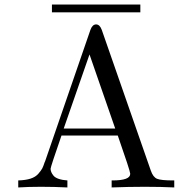

<svg xmlns="http://www.w3.org/2000/svg" viewBox="-20 -823 845 843"><path d="M60.1 0V-30.8Q92.3 -31.7 114.3 -38.8Q136.2 -45.9 148.7 -60.5Q161.1 -75.2 165.5 -83.5Q169.9 -91.8 175.8 -109.9Q176.8 -112.8 178.2 -115.2L377 -691.9Q385.7 -715.8 401.9 -715.8Q418 -715.8 426.8 -691.9L642.1 -74.2Q651.9 -45.4 669.4 -38.1Q687 -30.8 740.2 -30.8H745.1V0Q688 -2.9 616 -2.9Q543.9 -2.9 470.2 0V-30.8H474.1Q552.2 -30.8 551.8 -60.1Q551.8 -71.3 497.1 -228H250Q202.1 -89.8 202.1 -82Q202.1 -75.2 205.1 -67.6Q208 -60.1 215.1 -51.5Q222.2 -43 238 -37.6Q253.9 -32.2 275.9 -30.8V0Q217.8 -2.9 160.2 -2.9Q105 -2.9 60.1 0ZM208 -769V-803.2H596.2V-769ZM259.8 -258.8H485.8L373 -584Z"/></svg>

Font: CMU Serif Upright Italic
Style: UprightItalic
Weight: 500
Version: Version 0.7.0